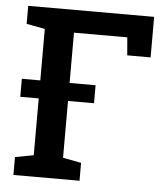

<svg xmlns="http://www.w3.org/2000/svg" viewBox="-52 -757 699 804"><g transform="rotate(5 298.0 -355.5)"><path d="M34.2 0V-75.2L111.8 -89.8V-620.6L34.2 -635.3V-710.9H563.5V-540.5H465.3L459 -615.7H234.9V-89.8L312 -75.2V0ZM34.2 -328.6V-404.3H344.2V-328.6Z"/></g></svg>

Font: Roboto Slab LO Medium
Style: Regular
Weight: 500
Designer: Google
Version: Version 2.000